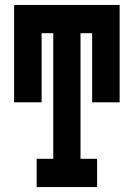

<svg xmlns="http://www.w3.org/2000/svg" viewBox="-20 -755 540 775"><path d="M128 0V-114H195V-621H148V-342H37V-735H463V-342H352V-621H305V-114H372V0Z"/></svg>

Font: Iosevka Curly Slab Heavy
Style: Regular
Weight: 900
Monospace: yes
Designer: Belleve Invis
Foundry: Belleve Invis
Version: Version 22.1.2; ttfautohint (v1.8.4)